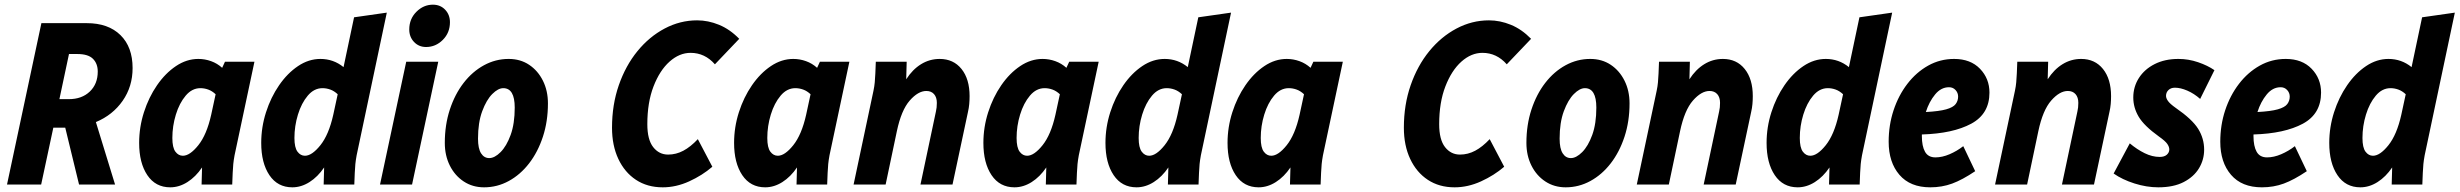

<svg xmlns="http://www.w3.org/2000/svg" viewBox="-20 -789 10517 821"><path d="M10 0 157 -690H351Q443 -690 495 -639Q547 -588 547 -498Q547 -419 504.5 -358Q462 -297 390 -267L472 0H318L259 -243H208L156 0ZM234 -365H274Q330 -365 364 -397.5Q398 -430 398 -483Q398 -517 377.5 -537.5Q357 -558 311 -558H275Z M575 -178Q575 -245 595.5 -309Q616 -373 651.5 -424.5Q687 -476 732.5 -506.5Q778 -537 828 -537Q856 -537 882.5 -527.5Q909 -518 930 -499L942 -525H1068L983 -125Q979 -103 977.5 -87.5Q976 -72 975 -50L973 0H842L844 -73Q817 -33 781.5 -10.5Q746 12 708 12Q645 12 610 -40Q575 -92 575 -178ZM717 -199Q717 -158 730 -140.5Q743 -123 762 -123Q792 -123 828 -168Q864 -213 883 -298L902 -386Q887 -400 870.5 -406Q854 -412 837 -412Q801 -412 774 -380Q747 -348 732 -299Q717 -250 717 -199Z M1097 -178Q1097 -245 1117.5 -309Q1138 -373 1173.5 -424.5Q1209 -476 1254.5 -506.5Q1300 -537 1350 -537Q1406 -537 1449 -502L1494 -715L1634 -735L1505 -125Q1501 -103 1499.5 -87.5Q1498 -72 1497 -50L1495 0H1364L1366 -73Q1339 -33 1303.5 -10.5Q1268 12 1230 12Q1167 12 1132 -40Q1097 -92 1097 -178ZM1239 -199Q1239 -158 1252 -140.5Q1265 -123 1284 -123Q1314 -123 1350 -168Q1386 -213 1405 -298L1424 -386Q1409 -400 1392.5 -406Q1376 -412 1359 -412Q1323 -412 1296 -380Q1269 -348 1254 -299Q1239 -250 1239 -199Z M1730 -663Q1730 -708 1760.5 -738.5Q1791 -769 1831 -769Q1863 -769 1883.5 -747.5Q1904 -726 1904 -694Q1904 -649 1873.5 -618.5Q1843 -588 1802 -588Q1771 -588 1750.5 -609.5Q1730 -631 1730 -663ZM1605 0 1717 -525H1854L1742 0Z M1882 -178Q1882 -255 1903.5 -320.5Q1925 -386 1962.5 -434.5Q2000 -483 2049.5 -510Q2099 -537 2155 -537Q2205 -537 2242.5 -512Q2280 -487 2301.5 -444Q2323 -401 2323 -347Q2323 -270 2301.5 -204.5Q2280 -139 2242.5 -90.5Q2205 -42 2155.5 -15Q2106 12 2050 12Q2001 12 1963 -13Q1925 -38 1903.5 -81Q1882 -124 1882 -178ZM2024 -196Q2024 -154 2037 -133.5Q2050 -113 2072 -113Q2095 -113 2120.5 -138.5Q2146 -164 2163.5 -212Q2181 -260 2181 -329Q2181 -412 2132 -412Q2110 -412 2085 -387Q2060 -362 2042 -313.5Q2024 -265 2024 -196Z M2597 -243Q2597 -341 2626 -424.5Q2655 -508 2705.5 -570Q2756 -632 2822 -667Q2888 -702 2961 -702Q3008 -702 3054.5 -683Q3101 -664 3141 -623L3037 -514Q2994 -563 2933 -563Q2885 -563 2843 -525.5Q2801 -488 2774.5 -419.5Q2748 -351 2748 -258Q2748 -192 2773 -160Q2798 -128 2837 -128Q2871 -128 2902 -144.5Q2933 -161 2964 -194L3026 -76Q2983 -39 2927 -13.5Q2871 12 2814 12Q2748 12 2699.5 -20Q2651 -52 2624 -109.5Q2597 -167 2597 -243Z M3119 -178Q3119 -245 3139.5 -309Q3160 -373 3195.5 -424.5Q3231 -476 3276.5 -506.5Q3322 -537 3372 -537Q3400 -537 3426.5 -527.5Q3453 -518 3474 -499L3486 -525H3612L3527 -125Q3523 -103 3521.5 -87.5Q3520 -72 3519 -50L3517 0H3386L3388 -73Q3361 -33 3325.5 -10.5Q3290 12 3252 12Q3189 12 3154 -40Q3119 -92 3119 -178ZM3261 -199Q3261 -158 3274 -140.5Q3287 -123 3306 -123Q3336 -123 3372 -168Q3408 -213 3427 -298L3446 -386Q3431 -400 3414.5 -406Q3398 -412 3381 -412Q3345 -412 3318 -380Q3291 -348 3276 -299Q3261 -250 3261 -199Z M3630 0 3715 -401Q3719 -420 3720.5 -437Q3722 -454 3723 -475L3725 -525H3857L3855 -450Q3882 -492 3918.5 -514.5Q3955 -537 3998 -537Q4057 -537 4091.5 -494Q4126 -451 4126 -378Q4126 -361 4124.5 -344Q4123 -327 4119 -310L4053 0H3916L3982 -312Q3984 -320 3985 -329.5Q3986 -339 3986 -349Q3986 -373 3974 -386.5Q3962 -400 3941 -400Q3906 -400 3870 -359Q3834 -318 3815 -228L3767 0Z M4185 -178Q4185 -245 4205.5 -309Q4226 -373 4261.5 -424.5Q4297 -476 4342.5 -506.5Q4388 -537 4438 -537Q4466 -537 4492.5 -527.5Q4519 -518 4540 -499L4552 -525H4678L4593 -125Q4589 -103 4587.5 -87.5Q4586 -72 4585 -50L4583 0H4452L4454 -73Q4427 -33 4391.5 -10.5Q4356 12 4318 12Q4255 12 4220 -40Q4185 -92 4185 -178ZM4327 -199Q4327 -158 4340 -140.5Q4353 -123 4372 -123Q4402 -123 4438 -168Q4474 -213 4493 -298L4512 -386Q4497 -400 4480.5 -406Q4464 -412 4447 -412Q4411 -412 4384 -380Q4357 -348 4342 -299Q4327 -250 4327 -199Z M4707 -178Q4707 -245 4727.5 -309Q4748 -373 4783.5 -424.5Q4819 -476 4864.5 -506.5Q4910 -537 4960 -537Q5016 -537 5059 -502L5104 -715L5244 -735L5115 -125Q5111 -103 5109.5 -87.5Q5108 -72 5107 -50L5105 0H4974L4976 -73Q4949 -33 4913.5 -10.5Q4878 12 4840 12Q4777 12 4742 -40Q4707 -92 4707 -178ZM4849 -199Q4849 -158 4862 -140.5Q4875 -123 4894 -123Q4924 -123 4960 -168Q4996 -213 5015 -298L5034 -386Q5019 -400 5002.5 -406Q4986 -412 4969 -412Q4933 -412 4906 -380Q4879 -348 4864 -299Q4849 -250 4849 -199Z M5229 -178Q5229 -245 5249.5 -309Q5270 -373 5305.5 -424.5Q5341 -476 5386.5 -506.5Q5432 -537 5482 -537Q5510 -537 5536.5 -527.5Q5563 -518 5584 -499L5596 -525H5722L5637 -125Q5633 -103 5631.5 -87.5Q5630 -72 5629 -50L5627 0H5496L5498 -73Q5471 -33 5435.5 -10.5Q5400 12 5362 12Q5299 12 5264 -40Q5229 -92 5229 -178ZM5371 -199Q5371 -158 5384 -140.5Q5397 -123 5416 -123Q5446 -123 5482 -168Q5518 -213 5537 -298L5556 -386Q5541 -400 5524.5 -406Q5508 -412 5491 -412Q5455 -412 5428 -380Q5401 -348 5386 -299Q5371 -250 5371 -199Z M5983 -243Q5983 -341 6012 -424.5Q6041 -508 6091.5 -570Q6142 -632 6208 -667Q6274 -702 6347 -702Q6394 -702 6440.5 -683Q6487 -664 6527 -623L6423 -514Q6380 -563 6319 -563Q6271 -563 6229 -525.5Q6187 -488 6160.5 -419.5Q6134 -351 6134 -258Q6134 -192 6159 -160Q6184 -128 6223 -128Q6257 -128 6288 -144.5Q6319 -161 6350 -194L6412 -76Q6369 -39 6313 -13.5Q6257 12 6200 12Q6134 12 6085.5 -20Q6037 -52 6010 -109.5Q5983 -167 5983 -243Z M6507 -178Q6507 -255 6528.5 -320.5Q6550 -386 6587.5 -434.5Q6625 -483 6674.5 -510Q6724 -537 6780 -537Q6830 -537 6867.5 -512Q6905 -487 6926.5 -444Q6948 -401 6948 -347Q6948 -270 6926.5 -204.5Q6905 -139 6867.5 -90.5Q6830 -42 6780.5 -15Q6731 12 6675 12Q6626 12 6588 -13Q6550 -38 6528.5 -81Q6507 -124 6507 -178ZM6649 -196Q6649 -154 6662 -133.5Q6675 -113 6697 -113Q6720 -113 6745.5 -138.5Q6771 -164 6788.5 -212Q6806 -260 6806 -329Q6806 -412 6757 -412Q6735 -412 6710 -387Q6685 -362 6667 -313.5Q6649 -265 6649 -196Z M6979 0 7064 -401Q7068 -420 7069.5 -437Q7071 -454 7072 -475L7074 -525H7206L7204 -450Q7231 -492 7267.5 -514.5Q7304 -537 7347 -537Q7406 -537 7440.5 -494Q7475 -451 7475 -378Q7475 -361 7473.5 -344Q7472 -327 7468 -310L7402 0H7265L7331 -312Q7333 -320 7334 -329.5Q7335 -339 7335 -349Q7335 -373 7323 -386.5Q7311 -400 7290 -400Q7255 -400 7219 -359Q7183 -318 7164 -228L7116 0Z M7534 -178Q7534 -245 7554.5 -309Q7575 -373 7610.5 -424.5Q7646 -476 7691.5 -506.5Q7737 -537 7787 -537Q7843 -537 7886 -502L7931 -715L8071 -735L7942 -125Q7938 -103 7936.5 -87.5Q7935 -72 7934 -50L7932 0H7801L7803 -73Q7776 -33 7740.5 -10.5Q7705 12 7667 12Q7604 12 7569 -40Q7534 -92 7534 -178ZM7676 -199Q7676 -158 7689 -140.5Q7702 -123 7721 -123Q7751 -123 7787 -168Q7823 -213 7842 -298L7861 -386Q7846 -400 7829.5 -406Q7813 -412 7796 -412Q7760 -412 7733 -380Q7706 -348 7691 -299Q7676 -250 7676 -199Z M8056 -183Q8056 -254 8077 -317.5Q8098 -381 8136 -430.5Q8174 -480 8225 -508.5Q8276 -537 8336 -537Q8406 -537 8446.5 -495Q8487 -453 8487 -393Q8487 -302 8409 -260Q8331 -218 8198 -214Q8198 -211 8198 -207Q8198 -164 8211.5 -140Q8225 -116 8256 -116Q8285 -116 8316.5 -129.5Q8348 -143 8375 -164L8426 -57Q8371 -20 8327.5 -4Q8284 12 8234 12Q8148 12 8102 -41.5Q8056 -95 8056 -183ZM8314 -416Q8280 -416 8254.5 -385Q8229 -354 8215 -310Q8272 -313 8302 -321.5Q8332 -330 8342.5 -344Q8353 -358 8353 -376Q8353 -392 8342 -404Q8331 -416 8314 -416Z M8511 0 8596 -401Q8600 -420 8601.5 -437Q8603 -454 8604 -475L8606 -525H8738L8736 -450Q8763 -492 8799.5 -514.5Q8836 -537 8879 -537Q8938 -537 8972.5 -494Q9007 -451 9007 -378Q9007 -361 9005.5 -344Q9004 -327 9000 -310L8934 0H8797L8863 -312Q8865 -320 8866 -329.5Q8867 -339 8867 -349Q8867 -373 8855 -386.5Q8843 -400 8822 -400Q8787 -400 8751 -359Q8715 -318 8696 -228L8648 0Z M9018 -47 9087 -176Q9118 -150 9150.5 -134Q9183 -118 9215 -118Q9235 -118 9245.5 -127.5Q9256 -137 9256 -150Q9256 -161 9247.5 -173.5Q9239 -186 9212 -205Q9148 -251 9125 -290Q9102 -329 9102 -372Q9102 -418 9126 -455.5Q9150 -493 9193.5 -515Q9237 -537 9295 -537Q9338 -537 9379 -523Q9420 -509 9449 -489L9388 -366Q9362 -389 9333 -401.5Q9304 -414 9280 -414Q9263 -414 9252.5 -404Q9242 -394 9242 -379Q9242 -369 9250.5 -357Q9259 -345 9283 -328Q9354 -279 9379.5 -238Q9405 -197 9405 -149Q9405 -106 9383 -69.5Q9361 -33 9317.5 -10.5Q9274 12 9209 12Q9159 12 9107 -4.5Q9055 -21 9018 -47Z M9474 -183Q9474 -254 9495 -317.5Q9516 -381 9554 -430.5Q9592 -480 9643 -508.5Q9694 -537 9754 -537Q9824 -537 9864.5 -495Q9905 -453 9905 -393Q9905 -302 9827 -260Q9749 -218 9616 -214Q9616 -211 9616 -207Q9616 -164 9629.5 -140Q9643 -116 9674 -116Q9703 -116 9734.5 -129.5Q9766 -143 9793 -164L9844 -57Q9789 -20 9745.5 -4Q9702 12 9652 12Q9566 12 9520 -41.5Q9474 -95 9474 -183ZM9732 -416Q9698 -416 9672.5 -385Q9647 -354 9633 -310Q9690 -313 9720 -321.5Q9750 -330 9760.5 -344Q9771 -358 9771 -376Q9771 -392 9760 -404Q9749 -416 9732 -416Z M9940 -178Q9940 -245 9960.5 -309Q9981 -373 10016.5 -424.5Q10052 -476 10097.5 -506.5Q10143 -537 10193 -537Q10249 -537 10292 -502L10337 -715L10477 -735L10348 -125Q10344 -103 10342.5 -87.5Q10341 -72 10340 -50L10338 0H10207L10209 -73Q10182 -33 10146.5 -10.5Q10111 12 10073 12Q10010 12 9975 -40Q9940 -92 9940 -178ZM10082 -199Q10082 -158 10095 -140.5Q10108 -123 10127 -123Q10157 -123 10193 -168Q10229 -213 10248 -298L10267 -386Q10252 -400 10235.5 -406Q10219 -412 10202 -412Q10166 -412 10139 -380Q10112 -348 10097 -299Q10082 -250 10082 -199Z"/></svg>

Font: Radio Canada Condensed
Style: Bold Italic
Weight: 700
Width: 3
Italic angle: -12°
Designer: Charles Daoud, Etienne Aubert Bonn, Alexandre Saumier Demers, Jacques Le Bailly
Foundry: Radio-Canada
Version: Version 2.104; ttfautohint (v1.8.4.7-5d5b);gftools[0.9.28.de